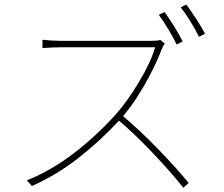

<svg xmlns="http://www.w3.org/2000/svg" viewBox="-20 -832 1017 872"><path d="M809.6 -643.6 782.2 -629.9Q768.6 -659.2 745.1 -698.2Q721.7 -737.3 701.2 -764.6L727.5 -777.3Q748 -749 771.5 -711.4Q794.9 -673.8 809.6 -643.6ZM911.1 -678.7 883.8 -665Q866.2 -700.2 843.8 -736.3Q821.3 -772.5 800.8 -798.8L826.2 -811.5Q846.7 -783.2 872.1 -744.6Q897.5 -706.1 911.1 -678.7ZM714.8 -609.4Q684.6 -529.3 631.3 -437.5Q578.1 -345.7 522.5 -286.1Q432.6 -189.5 334 -112.8Q235.4 -36.1 125 12.7L101.6 -12.7Q212.9 -57.6 314.9 -135.7Q417 -213.9 505.9 -312.5Q559.6 -373 612.3 -461.4Q665 -549.8 684.6 -617.2H254.9Q228.5 -617.2 181.6 -614.3H172.9V-651.4Q193.4 -649.4 214.8 -647.9Q236.3 -646.5 254.9 -646.5H664.1Q678.7 -646.5 689.5 -647.5Q700.2 -648.4 709 -650.4L728.5 -633.8Q724.6 -628.9 720.7 -622.1Q716.8 -615.2 714.8 -609.4ZM836.9 -1 812.5 20.5Q754.9 -51.8 672.4 -138.7Q589.8 -225.6 515.6 -288.1L535.2 -307.6Q613.3 -242.2 695.8 -157.2Q778.3 -72.3 836.9 -1Z"/></svg>

Font: Min Sans VF VF
Style: Regular
Weight: 400
Designer: Jinseong-Kim, NotoSansCJK, Nunito
Foundry: Jinseong-Kim
Version: Version 1.420;Glyphs 3.1.2 (3151)